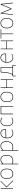

<svg xmlns="http://www.w3.org/2000/svg" viewBox="3149 -3646 682 7020"><g transform="rotate(-90 3490.0 -136.0)"><path d="M101 0V-449L121 -453V0ZM387 -452 176 -241Q285 -117 403 -5V-1Q400 2 389 7L385 6Q264 -112 150 -238V-243L328 -418L357 -452Z M650 -457Q735 -457 784 -396.5Q833 -336 833 -230Q833 -121 782.5 -58Q732 5 643 5Q558 5 509 -55.5Q460 -116 460 -222Q460 -331 510.5 -394Q561 -457 650 -457ZM650 -437Q571 -437 525.5 -380Q480 -323 480 -222Q480 -125 523.5 -70Q567 -15 643 -15Q722 -15 767.5 -72Q813 -129 813 -230Q813 -327 769.5 -382Q726 -437 650 -437Z M1013 -453V-386H1016Q1078 -457 1164 -457Q1244 -457 1288.5 -399.5Q1333 -342 1333 -238Q1333 -122 1277.5 -58.5Q1222 5 1121 5Q1057 5 1013 -5V185H993V-449ZM1164 -437Q1077 -437 1013 -354V-26Q1074 -15 1121 -15Q1213 -15 1263 -73.5Q1313 -132 1313 -238Q1313 -333 1274 -385Q1235 -437 1164 -437Z M1514 -453V-386H1517Q1579 -457 1665 -457Q1745 -457 1789.5 -399.5Q1834 -342 1834 -238Q1834 -122 1778.5 -58.5Q1723 5 1622 5Q1558 5 1514 -5V185H1494V-449ZM1665 -437Q1578 -437 1514 -354V-26Q1575 -15 1622 -15Q1714 -15 1764 -73.5Q1814 -132 1814 -238Q1814 -333 1775 -385Q1736 -437 1665 -437Z M2124 5Q2041 5 1992.5 -56Q1944 -117 1944 -221Q1944 -329 1994.5 -393Q2045 -457 2130 -457Q2206 -457 2244.5 -405Q2283 -353 2275 -262L2269 -255L1965 -251Q1964 -242 1964 -221Q1964 -126 2007.5 -70.5Q2051 -15 2126 -15Q2205 -15 2259 -58L2265 -56L2262 -36Q2200 5 2124 5ZM2129 -437Q2064 -437 2021 -392.5Q1978 -348 1967 -271L2256 -275L2257 -296Q2257 -362 2222.5 -399.5Q2188 -437 2129 -437Z M2566 -457Q2640 -457 2695 -415L2688 -398H2682Q2630 -437 2566 -437Q2495 -437 2452 -378.5Q2409 -320 2409 -222Q2409 -128 2451.5 -71.5Q2494 -15 2566 -15Q2637 -15 2693 -58L2699 -56L2697 -38Q2639 5 2565 5Q2485 5 2437 -57Q2389 -119 2389 -222Q2389 -329 2437.5 -393Q2486 -457 2566 -457Z M2823 0V-452H3125V0H3104L3105 -138L3104 -432H2844V0Z M3459 -457Q3544 -457 3593 -396.5Q3642 -336 3642 -230Q3642 -121 3591.5 -58Q3541 5 3452 5Q3367 5 3318 -55.5Q3269 -116 3269 -222Q3269 -331 3319.5 -394Q3370 -457 3459 -457ZM3459 -437Q3380 -437 3334.5 -380Q3289 -323 3289 -222Q3289 -125 3332.5 -70Q3376 -15 3452 -15Q3531 -15 3576.5 -72Q3622 -129 3622 -230Q3622 -327 3578.5 -382Q3535 -437 3459 -437Z M3783 0V-452H3803V-239H4079V-452H4099V0H4079V-220H3803V0Z M4212 101V-20H4251Q4295 -49 4315 -126.5Q4335 -204 4350 -387L4355 -452H4546V-20H4621V97L4601 101V0H4232V97ZM4370 -384Q4357 -215 4336.5 -133.5Q4316 -52 4278 -20H4526V-433H4374Z M4889 5Q4806 5 4757.5 -56Q4709 -117 4709 -221Q4709 -329 4759.5 -393Q4810 -457 4895 -457Q4971 -457 5009.5 -405Q5048 -353 5040 -262L5034 -255L4730 -251Q4729 -242 4729 -221Q4729 -126 4772.5 -70.5Q4816 -15 4891 -15Q4970 -15 5024 -58L5030 -56L5027 -36Q4965 5 4889 5ZM4894 -437Q4829 -437 4786 -392.5Q4743 -348 4732 -271L5021 -275L5022 -296Q5022 -362 4987.5 -399.5Q4953 -437 4894 -437Z M5200 0V-452H5220V-239H5496V-452H5516V0H5496V-220H5220V0Z M5752 0V-433H5673L5595 -432L5593 -436L5596 -452H5928L5931 -449L5928 -432L5852 -433H5772V0Z M6155 -457Q6240 -457 6289 -396.5Q6338 -336 6338 -230Q6338 -121 6287.5 -58Q6237 5 6148 5Q6063 5 6014 -55.5Q5965 -116 5965 -222Q5965 -331 6015.5 -394Q6066 -457 6155 -457ZM6155 -437Q6076 -437 6030.5 -380Q5985 -323 5985 -222Q5985 -125 6028.5 -70Q6072 -15 6148 -15Q6227 -15 6272.5 -72Q6318 -129 6318 -230Q6318 -327 6274.5 -382Q6231 -437 6155 -437Z M6455 0 6505 -452H6527L6556 -380L6675 -86H6679L6806 -387L6833 -452H6855L6902 0H6882L6866 -145L6839 -409H6836L6688 -57H6665L6523 -409H6520L6492 -156L6475 0Z"/></g></svg>

Font: Alegreya Sans Thin
Style: Regular
Weight: 100
Designer: Juan Pablo del Peral
Foundry: Huerta Tipografica
Version: Version 2.007